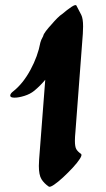

<svg xmlns="http://www.w3.org/2000/svg" viewBox="-20 -731 415 751"><path d="M279 -709Q291 -687 298 -672.5Q305 -658 305 -628L304 -599L275 -215Q274 -205 273.5 -196.5Q273 -188 273 -180Q273 -157 278.5 -147.5Q284 -138 297 -129Q302 -125 292.5 -110Q283 -95 265 -75.5Q247 -56 227 -37.5Q207 -19 191.5 -8.5Q176 2 171 -1Q152 -14 142 -30.5Q132 -47 132 -82L133 -107L157 -419Q138 -396 114 -376Q98 -363 75.5 -356Q53 -349 37 -349Q20 -349 20 -357Q20 -365 32 -374Q70 -404 99 -457.5Q128 -511 138 -565Q140 -574 149 -590Q150 -597 159.5 -609.5Q169 -622 182 -636Q193 -649 204 -660Q215 -671 223 -676Q243 -693 259.5 -704Q276 -715 279 -709Z"/></svg>

Font: Ga Maamli
Style: Regular
Weight: 400
Designer: Afotey Clement Nii Odai, Ama Asantewa Diaka, David Abbey-Thompson
Foundry: Sorkin Type Co.
Version: Version 1.000; ttfautohint (v1.8.4.7-5d5b)